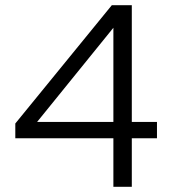

<svg xmlns="http://www.w3.org/2000/svg" viewBox="-20 -720 658 740"><path d="M417 0V-187H39V-244L411 -700H488V-250H585V-187H488V0ZM123 -250H417V-613Z"/></svg>

Font: Red Hat Text VF
Style: Regular
Weight: 400
Designer: Pentagram, MCKL
Foundry: Pentagram, MCKL
Version: Version 1.023